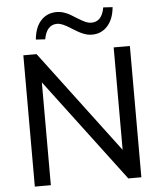

<svg xmlns="http://www.w3.org/2000/svg" viewBox="-60 -975 862 1027"><g transform="rotate(-5 370.5 -461.5)"><path d="M85 0V-705H156L570 -155V-705H657V0H587L171 -552V0ZM209 -780 159 -783Q165 -849 198 -884.5Q231 -920 282 -920Q306 -920 330 -910.5Q354 -901 385 -880Q417 -860 433 -853.5Q449 -847 463 -847Q520 -847 533 -923L583 -920Q577 -855 544 -819Q511 -783 461 -783Q437 -783 412 -793.5Q387 -804 355 -825Q327 -843 310 -850Q293 -857 279 -857Q223 -857 209 -780Z"/></g></svg>

Font: Nunito Sans Medium
Style: Regular
Weight: 500
Designer: Vernon Adams
Foundry: Vernon Adams
Version: Version 3.101; ttfautohint (v1.8.4.7-5d5b);gftools[0.9.27]